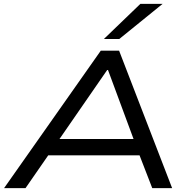

<svg xmlns="http://www.w3.org/2000/svg" viewBox="-20 -965 982 985"><path d="M1 0 497 -705H591L863 0H761L682 -204L731 -168H189L253 -205L111 0ZM530 -606 268 -227 235 -252H710L674 -228L534 -606ZM513 -765 700 -945H814L592 -765Z"/></svg>

Font: Nunito Sans 7pt Expanded
Style: Italic
Weight: 400
Width: 7
Italic angle: -9°
Designer: Vernon Adams
Foundry: Vernon Adams
Version: Version 3.101;gftools[0.9.27]